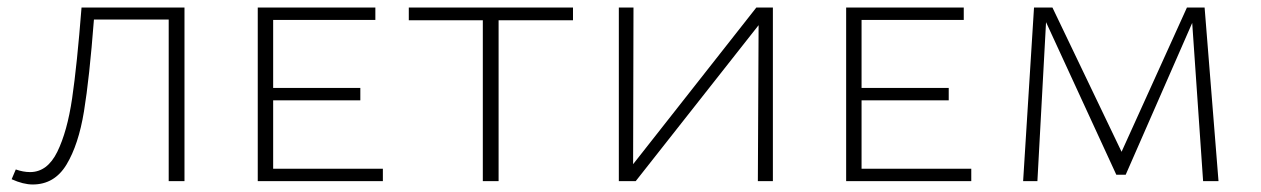

<svg xmlns="http://www.w3.org/2000/svg" viewBox="-20 -482 3356 511"><path d="M471 0H429V-430H230Q218 -274 203.5 -185.5Q189 -97 157 -44Q125 9 67 9Q42 9 11 -5L22 -31Q42 -24 60 -24Q106 -24 132.5 -78Q159 -132 172 -220.5Q185 -309 197 -462H471Z M999 -33V0H666V-462H979V-429H707V-248H939V-215H707V-33Z M1505 -428H1307V0H1265V-428H1068V-462H1505Z M2037 0H1997L1999 -415L1672 0H1627V-462H1666L1665 -45L1993 -462H2037Z M2565 -33V0H2232V-462H2545V-429H2273V-248H2505V-215H2273V-33Z M3182 0 3153 -421 2976 -17H2951L2764 -423L2741 0H2703L2732 -462H2781L2965 -78L3139 -462H3186L3223 0Z"/></svg>

Font: Ysabeau SC Light
Style: Regular
Weight: 300
Designer: Christian Thalmann (Catharsis Fonts)
Version: Version 0.003